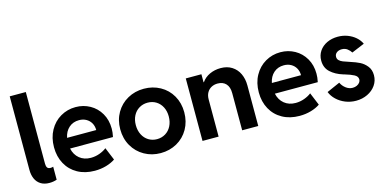

<svg xmlns="http://www.w3.org/2000/svg" viewBox="-72 -1148 3118 1553"><g transform="rotate(-15 1487.0 -372.0)"><path d="M56.2 -135.3V-752H190.9V-151.4Q190.9 -130.9 198.5 -119.1Q206.1 -107.4 226.1 -107.4Q236.8 -107.4 248.5 -111.3V-2.4Q218.8 7.8 186 7.8Q143.6 7.8 114.3 -10.5Q85 -28.8 70.6 -61.3Q56.2 -93.8 56.2 -135.3Z M295.4 -260.7Q295.4 -340.8 329.3 -402.1Q363.3 -463.4 420.9 -496.8Q478.5 -530.3 547.4 -530.3Q612.3 -530.3 666.7 -500Q721.2 -469.7 753.4 -414.3Q785.6 -358.9 785.6 -287.1Q785.6 -270.5 783.9 -255.1Q782.2 -239.7 777.8 -217.8H418.5Q430.2 -164.1 468.3 -132.8Q506.3 -101.6 563 -101.6Q600.1 -101.6 635.3 -114.3Q670.4 -127 694.8 -146.5L738.8 -40Q707 -18.1 662.1 -5.1Q617.2 7.8 566.9 7.8Q485.4 7.8 423.8 -26.4Q362.3 -60.5 328.9 -121.6Q295.4 -182.6 295.4 -260.7ZM661.6 -307.6Q661.6 -340.8 647 -366.5Q632.3 -392.1 606.4 -406.5Q580.6 -420.9 547.4 -420.9Q496.6 -420.9 462.2 -390.4Q427.7 -359.9 417.5 -307.6Z M850.6 -262.7Q850.6 -340.3 886 -401.4Q921.4 -462.4 982.7 -496.6Q1043.9 -530.8 1118.7 -530.8Q1193.8 -530.8 1255.1 -496.8Q1316.4 -462.9 1351.6 -401.6Q1386.7 -340.3 1386.7 -262.7Q1386.7 -184.6 1351.6 -122.8Q1316.4 -61 1255.1 -26.6Q1193.8 7.8 1118.7 7.8Q1043.9 7.8 982.7 -26.9Q921.4 -61.5 886 -123Q850.6 -184.6 850.6 -262.7ZM1256.8 -262.7Q1256.8 -306.6 1239.3 -341.1Q1221.7 -375.5 1190.4 -394.8Q1159.2 -414.1 1119.1 -414.1Q1080.1 -414.1 1048.3 -395Q1016.6 -376 998.8 -341.6Q981 -307.1 981 -262.7Q981 -217.8 998.8 -182.6Q1016.6 -147.5 1048.1 -128.2Q1079.6 -108.9 1118.7 -108.9Q1157.7 -108.9 1189.5 -128.2Q1221.2 -147.5 1239 -182.6Q1256.8 -217.8 1256.8 -262.7Z M1469.2 -523.4H1600.1V-456.1H1603Q1627.9 -492.2 1669.9 -511.7Q1711.9 -531.2 1762.2 -531.2Q1816.9 -531.2 1856.2 -506.1Q1895.5 -481 1915.8 -437.7Q1936 -394.5 1936 -340.8V0H1801.3V-311.5Q1801.3 -362.8 1776.1 -389.9Q1751 -417 1706.5 -417Q1677.2 -417 1654.1 -404.5Q1630.9 -392.1 1617.4 -368.2Q1604 -344.2 1604 -310.5V0H1469.2Z M2010.3 -260.7Q2010.3 -340.8 2044.2 -402.1Q2078.1 -463.4 2135.7 -496.8Q2193.4 -530.3 2262.2 -530.3Q2327.1 -530.3 2381.6 -500Q2436 -469.7 2468.3 -414.3Q2500.5 -358.9 2500.5 -287.1Q2500.5 -270.5 2498.8 -255.1Q2497.1 -239.7 2492.7 -217.8H2133.3Q2145 -164.1 2183.1 -132.8Q2221.2 -101.6 2277.8 -101.6Q2314.9 -101.6 2350.1 -114.3Q2385.3 -127 2409.7 -146.5L2453.6 -40Q2421.9 -18.1 2377 -5.1Q2332 7.8 2281.7 7.8Q2200.2 7.8 2138.7 -26.4Q2077.1 -60.5 2043.7 -121.6Q2010.3 -182.6 2010.3 -260.7ZM2376.5 -307.6Q2376.5 -340.8 2361.8 -366.5Q2347.2 -392.1 2321.3 -406.5Q2295.4 -420.9 2262.2 -420.9Q2211.4 -420.9 2177 -390.4Q2142.6 -359.9 2132.3 -307.6Z M2548.8 -120.1 2659.2 -168.9Q2671.9 -140.6 2698 -120.6Q2724.1 -100.6 2754.9 -100.6Q2773.9 -100.6 2789.6 -107.9Q2805.2 -115.2 2814.2 -127.2Q2823.2 -139.2 2823.2 -152.3Q2823.2 -178.2 2794.4 -193.4Q2765.6 -208.5 2720.2 -221.7L2707 -225.6Q2645 -244.6 2604.7 -281.5Q2564.5 -318.4 2564.5 -378.9Q2564.5 -423.3 2587.9 -458Q2611.3 -492.7 2652.1 -512Q2692.9 -531.2 2743.2 -531.2Q2786.6 -531.2 2824.5 -516.8Q2862.3 -502.4 2890.4 -477.8Q2918.5 -453.1 2932.6 -421.9L2825.2 -377Q2813.5 -396 2794.4 -410.4Q2775.4 -424.8 2748 -424.8Q2722.2 -424.8 2705.3 -411.6Q2688.5 -398.4 2688.5 -377Q2688.5 -358.9 2700.7 -347.2Q2712.9 -335.4 2731.9 -327.9Q2751 -320.3 2793 -306.6Q2833.5 -293.9 2865.2 -278.1Q2897 -262.2 2921.6 -231.7Q2946.3 -201.2 2946.3 -155.3Q2946.3 -108.4 2920.4 -71.3Q2894.5 -34.2 2850.6 -13.2Q2806.6 7.8 2754.9 7.8Q2708 7.8 2666 -9Q2624 -25.9 2593.3 -55.2Q2562.5 -84.5 2548.8 -120.1Z"/></g></svg>

Font: Reddit Sans
Style: Bold
Weight: 700
Designer: Stephen Hutchings
Foundry: Reddit
Version: Version 1.013